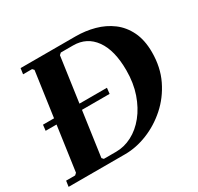

<svg xmlns="http://www.w3.org/2000/svg" viewBox="-147 -842 1047 1014"><g transform="rotate(-30 376.5 -335.0)"><path d="M426 -670Q486 -670 541 -655Q596 -640 639.5 -607.5Q683 -575 708.5 -522.5Q734 -470 734 -396Q734 -304 698.5 -231Q663 -158 605 -106.5Q547 -55 478 -27.5Q409 0 342 0H-3L2 -35H57L68 -45L150 -625L141 -635H86L91 -670ZM307 -35Q357 -35 404 -59.5Q451 -84 488 -130Q525 -176 547 -239.5Q569 -303 569 -381Q569 -503 521.5 -569Q474 -635 391 -635H316L305 -625L223 -45L232 -35ZM44 -352H434L430 -317H40Z"/></g></svg>

Font: Brygada 1918
Style: Bold Italic
Weight: 700
Italic angle: -8°
Designer: Mateusz Machalski | Borys Kosmynka | Przemek Hoffer
Foundry: NIEPODLEGLA 2018
Version: Version 3.006